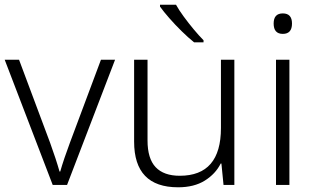

<svg xmlns="http://www.w3.org/2000/svg" viewBox="-20 -786 1338 816"><path d="M204 0 0 -532H61L193 -179Q205 -146 215.5 -114Q226 -82 233 -57H236Q243 -82 254 -114.5Q265 -147 277 -179L409 -532H469L265 0Z M976 -532V0H930L921 -91H918Q896 -47 850.5 -18.5Q805 10 737 10Q550 10 550 -184V-532H607V-189Q607 -112 641.5 -75.5Q676 -39 744 -39Q919 -39 919 -242V-532ZM728 -766Q740 -744 760.5 -716Q781 -688 803.5 -661Q826 -634 845 -615V-606H805Q780 -626 752 -653.5Q724 -681 699.5 -709Q675 -737 660 -758V-766Z M1182 -729Q1221 -729 1221 -686Q1221 -642 1182 -642Q1143 -642 1143 -686Q1143 -729 1182 -729ZM1210 -532V0H1153V-532Z"/></svg>

Font: Noto Traditional Nushu Light
Style: Regular
Weight: 300
Designer: LIU Zhao
Foundry: LiuZhao Studio
Version: Version 2.003; ttfautohint (v1.8.4.7-5d5b)